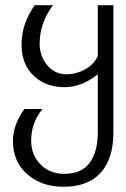

<svg xmlns="http://www.w3.org/2000/svg" viewBox="-20 -440 487 740"><path d="M417 71.8Q417 169.9 368.7 225.1Q320.3 279.8 224.1 279.8Q140.6 279.8 85.4 231.9Q29.8 183.6 29.8 103Q29.8 41.5 74.2 -20H144Q100.1 32.7 100.1 102.1Q100.1 157.7 136.2 193.8Q172.4 230 227.1 230Q295.4 230 326.2 186.5Q356.9 143.1 356.9 71.8V-153.8Q294.9 -104 229 -104Q155.3 -104 108.9 -148.9Q63 -193.4 63 -268.1Q63 -348.6 113.8 -419.9H184.1Q132.8 -351.1 132.8 -272Q132.8 -224.6 161.6 -189Q190.4 -153.8 236.8 -153.8Q273.4 -153.8 307.6 -172.4Q340.3 -190.4 356.9 -223.1V-419.9H417Z"/></svg>

Font: Miedinger*
Style: Book
Weight: 400
Version: Version 001.000